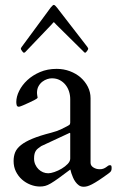

<svg xmlns="http://www.w3.org/2000/svg" viewBox="-20 -729 477 765"><path d="M260.3 -53.7Q232.4 -32.7 213.9 -19.3Q195.3 -5.9 182.4 1.7Q169.4 9.3 159.9 11.7Q150.4 14.2 139.2 14.2Q120.1 14.2 101.3 6.8Q82.5 -0.5 67.6 -13.7Q52.7 -26.9 43.5 -45.4Q34.2 -64 34.2 -87.4Q34.2 -106.9 40.5 -122.3Q46.9 -137.7 63.7 -151.1Q80.6 -164.6 109.4 -176.5Q138.2 -188.5 184.1 -200.2Q208 -206.5 222.7 -213.6Q237.3 -220.7 250 -227.5Q257.8 -231.4 258.8 -234.6Q259.8 -237.8 259.8 -240.2V-334Q259.8 -350.1 254.9 -365Q250 -379.9 240.7 -391.4Q231.4 -402.8 218 -409.9Q204.6 -417 186.5 -417Q178.2 -417 168.2 -413.8Q158.2 -410.6 148.9 -403.6Q139.6 -396.5 133.5 -385.5Q127.4 -374.5 127.4 -358.9Q127.4 -357.4 127.7 -354.5Q127.9 -351.6 128.4 -348.6Q128.9 -345.7 129.4 -343Q129.9 -340.3 129.9 -339.4Q128.4 -336.4 118.7 -331.3Q108.9 -326.2 96.4 -320.3Q84 -314.5 72.5 -309.6Q61 -304.7 55.7 -303.7Q47.9 -303.7 46.4 -310.3Q44.9 -316.9 44.9 -322.3Q44.9 -343.8 56.4 -366.9Q67.9 -390.1 88.9 -409.7Q109.9 -429.2 139.4 -441.9Q168.9 -454.6 205.6 -454.6Q233.9 -454.6 258.5 -445.3Q283.2 -436 301.3 -420.2Q319.3 -404.3 330.1 -383.1Q340.8 -361.8 340.8 -337.9V-80.6Q340.8 -68.8 352.1 -61.8Q363.3 -54.7 377.4 -54.7Q385.7 -54.7 391.6 -56.9Q397.5 -59.1 402.1 -62.3Q406.7 -65.4 410.2 -68.1Q413.6 -70.8 417.5 -70.8Q423.3 -70.8 424.1 -66.7Q424.8 -62.5 424.8 -60.1Q424.8 -51.3 422.4 -47.4Q419.9 -43.5 414.1 -39.1Q390.1 -21.5 374 -11Q357.9 -0.5 346.4 5.4Q335 11.2 327.4 13.2Q319.8 15.1 313.5 15.1Q302.2 15.1 294.4 9.5Q286.6 3.9 280.8 -4.2Q274.9 -12.2 271 -21.5Q267.1 -30.8 264.4 -38.6Q261.7 -46.4 260.3 -53.7ZM115.7 -97.2Q115.7 -84.5 120.6 -73.5Q125.5 -62.5 133.5 -54.7Q141.6 -46.9 151.6 -42.7Q161.6 -38.6 172.4 -38.6Q182.1 -38.6 197 -43.7Q211.9 -48.8 225.8 -57.1Q239.7 -65.4 249.8 -75.9Q259.8 -86.4 259.8 -97.2V-196.3Q259.8 -199.7 258.3 -199.7H257.8L144.5 -147Q137.7 -142.1 132.3 -138.2Q127 -134.3 123.3 -128.9Q119.6 -123.5 117.7 -116.2Q115.7 -108.9 115.7 -97.2ZM204.6 -630.4Q203.1 -631.8 199.2 -636.2Q195.3 -640.6 194.3 -640.6Q193.4 -640.6 189.7 -636.2Q186 -631.8 184.6 -630.4L80.1 -521Q79.1 -520 77.6 -519.5Q76.2 -519 75.2 -519Q73.7 -519 71.8 -521Q69.8 -522.9 67.9 -525.6Q65.9 -528.3 64.5 -530.8Q63 -533.2 63 -534.7Q63 -537.1 66.4 -542L182.6 -699.7Q185.5 -702.6 188.7 -706.1Q191.9 -709.5 194.3 -709.5Q196.8 -709.5 200.4 -706.1Q204.1 -702.6 207 -698.7L328.1 -542Q331.5 -536.6 331.5 -534.7Q331.5 -533.2 330.1 -530.8Q328.6 -528.3 326.7 -525.6Q324.7 -522.9 322.8 -521Q320.8 -519 319.3 -519Q317.4 -519 315.4 -521Z"/></svg>

Font: Kurinto Book Core
Style: Regular
Weight: 400
Designer: Kurinto was developed by Clint Goss from a range of fonts that are compatible with the SIL Open Font License Version 1.1
Foundry: Clinton F. Goss
Version: Version 2.196; July 25, 2020